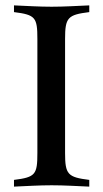

<svg xmlns="http://www.w3.org/2000/svg" viewBox="-20 -694 382 714"><path d="M119 -125C119 -45 112 -35 32 -25V0C79 -2 125 -5 172 -5C218 -5 266 -2 312 0V-25C232 -35 222 -45 222 -125V-549C222 -629 232 -639 312 -649V-674C266 -672 218 -669 172 -669C125 -669 79 -672 32 -674V-649C112 -639 119 -629 119 -549Z"/></svg>

Font: Sibila
Style: Regular
Weight: 400
Designer: Stefan Peev
Foundry: Context Ltd
Version: Version 1.000